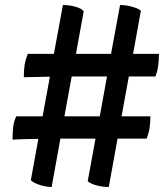

<svg xmlns="http://www.w3.org/2000/svg" viewBox="-20 -737 664 766"><path d="M30 -180Q30 -206 32.5 -229.5Q35 -253 45 -273H150L179 -431Q117 -430 75 -429Q75 -456 78 -476.5Q81 -497 91 -522H195L231 -717Q257 -717 281.5 -710Q306 -703 314 -692L283 -522H423L459 -717Q484 -717 509.5 -709.5Q535 -702 542 -694L511 -522H614Q614 -496 611 -474Q608 -452 600 -432H515H494L465 -273H580Q580 -251 577 -229Q574 -207 565 -184H471H449L414 9Q389 9 365 2.5Q341 -4 330 -14L361 -184Q322 -184 287 -184Q252 -184 221 -184L186 9Q165 9 140.5 1.5Q116 -6 103 -18L133 -183Q66 -182 30 -180ZM237 -273H378L407 -432Q367 -432 332 -432Q297 -432 266 -432Z"/></svg>

Font: Vollkorn Black
Style: Italic
Weight: 900
Italic angle: -11°
Designer: Friedrich Althausen
Foundry: Friedrich Althausen
Version: Version 5.000; ttfautohint (v1.8.3)